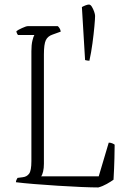

<svg xmlns="http://www.w3.org/2000/svg" viewBox="-20 -824 563 844"><path d="M412 0Q385 0 337 -2Q289 -4 234.5 -7.5Q180 -11 130.5 -15Q81 -19 50 -23Q50 -28 52.5 -33.5Q55 -39 57 -42L80 -45Q98 -47 108 -60.5Q118 -74 118 -116V-599Q118 -627 122.5 -645.5Q127 -664 131 -670H59Q57 -673 55 -676.5Q53 -680 52 -687Q58 -692 76.5 -700.5Q95 -709 102 -709H234Q238 -706 242 -699.5Q246 -693 247 -685L211 -672Q190 -665 181.5 -647.5Q173 -630 173 -584V-104Q173 -85 169.5 -70Q166 -55 161 -49H414L458 -197Q467 -197 474.5 -193.5Q482 -190 484 -188Q484 -170 483 -128Q482 -86 479 -34Q468 -26 449.5 -15.5Q431 -5 412 0ZM373 -557Q369 -557 363 -558Q357 -559 354 -560L340 -793Q347 -797 356 -800.5Q365 -804 371 -804Q378 -804 384 -794Q390 -784 394 -772.5Q398 -761 398 -754Q398 -742 395 -708.5Q392 -675 386.5 -634Q381 -593 373 -557Z"/></svg>

Font: Texturina 72pt Thin
Style: Regular
Weight: 100
Designer: Guillermo Torres Carreño
Foundry: Omnibus-Type
Version: Version 1.002; ttfautohint (v1.8.3)